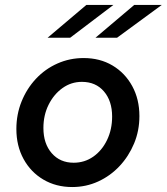

<svg xmlns="http://www.w3.org/2000/svg" viewBox="-20 -744 672 774"><path d="M271 10Q206 10 155 -20Q104 -50 75 -103Q46 -156 46 -224Q46 -283 67 -335Q88 -387 125 -426.5Q162 -466 211.5 -488Q261 -510 317 -510Q383 -510 433.5 -480Q484 -450 513 -397Q542 -344 542 -276Q542 -217 520.5 -165.5Q499 -114 462 -74.5Q425 -35 376 -12.5Q327 10 271 10ZM277 -88Q321 -88 356 -112.5Q391 -137 411.5 -179.5Q432 -222 432 -274Q432 -337 399 -375.5Q366 -414 310 -414Q267 -414 232 -389Q197 -364 176 -322Q155 -280 155 -228Q155 -165 188.5 -126.5Q222 -88 277 -88ZM328 -724H437L263 -592H172ZM521 -724H632L452 -592H365Z"/></svg>

Font: Red Hat Text Medium
Style: Italic
Weight: 500
Italic angle: -12°
Designer: Pentagram, MCKL
Foundry: Pentagram, MCKL
Version: Version 1.023; ttfautohint (v1.8.3)